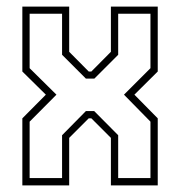

<svg xmlns="http://www.w3.org/2000/svg" viewBox="-20 -560 544 580"><path d="M47.5 0V-202.5L118.5 -274L47.5 -344V-540H189V-403.5L248 -344H256L315 -403.5V-540H456.5V-344L386 -274L456.5 -202.5V0H315V-143.5L256 -202.5H248L189 -143.5V0ZM69.5 -22H167.5V-151.5L239.5 -224.5H264.5L337 -151.5V-22H434.5V-192.5L354.5 -274L434.5 -354V-518.5H337V-394.5L265 -322.5H239.5L167.5 -394.5V-518.5H69.5V-354L150.5 -274L69.5 -192.5Z"/></svg>

Font: Tourney Condensed ExtraLight
Style: Regular
Weight: 200
Width: 3
Designer: Tyler Finck
Foundry: Etcetera Type Co
Version: Version 1.010; ttfautohint (v1.8.3)